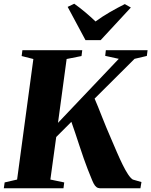

<svg xmlns="http://www.w3.org/2000/svg" viewBox="-36 -1013 814 1033"><path d="M-15.5 0 -11 -31.5 56 -47 143.5 -695.5 80.5 -711.5 84.5 -743H406.5L402.5 -711.5L322.5 -695.5L276 -352L603 -696.5L530 -712.5L533.5 -743H758L754 -712L688 -696.5L473 -482.5Q482 -462 492 -437Q502 -412 513 -384.2Q524 -356.5 536 -327.2Q548 -298 561 -268.5Q577.5 -230 593.2 -193.5Q609 -157 624 -126.5Q639 -96 652.8 -75.2Q666.5 -54.5 678.5 -47L725 -33.5L719.5 0H502Q490.5 -0.5 482.5 -6.8Q474.5 -13 468 -25.5Q461.5 -38 454 -57.5Q446.5 -77 435.5 -103.5Q426 -127.5 414.5 -160.5Q403 -193.5 391.2 -229.5Q379.5 -265.5 368.2 -299Q357 -332.5 348 -357.5L266.5 -276L235 -47L309.5 -31.5L305.5 0ZM424 -797 328 -976 363.5 -993Q395 -970.5 424 -946Q453 -921.5 478 -897.5Q514 -924 555.2 -947.8Q596.5 -971.5 635.5 -991L668 -972.5L505.5 -797Z"/></svg>

Font: Merriweather 96pt Black
Style: Italic
Weight: 900
Italic angle: -7.8°
Version: Version 2.101